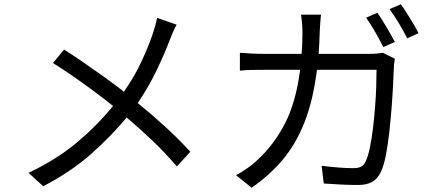

<svg xmlns="http://www.w3.org/2000/svg" viewBox="-20 -844 2040 902"><path d="M810 -728Q802 -715 792.5 -693Q783 -671 777 -655Q752 -589 714.5 -511Q677 -433 627 -360Q695 -305 758 -247Q821 -189 874 -131L811 -62Q756 -126 698 -181.5Q640 -237 575 -292Q505 -207 409.5 -122Q314 -37 183 31L114 -32Q245 -94 341 -174.5Q437 -255 511 -346Q474 -376 426.5 -411.5Q379 -447 328 -482.5Q277 -518 229 -548L281 -611Q324 -584 374 -549.5Q424 -515 473.5 -479.5Q523 -444 562 -413Q611 -483 643.5 -552.5Q676 -622 698 -686Q703 -701 709 -722.5Q715 -744 718 -760Z M1753 -784Q1772 -757 1795.5 -717Q1819 -677 1835 -647L1781 -623Q1766 -653 1743 -693Q1720 -733 1700 -761ZM1863 -824Q1876 -806 1892 -781Q1908 -756 1922.5 -731.5Q1937 -707 1946 -688L1893 -664Q1877 -696 1854 -734.5Q1831 -773 1810 -801ZM1488 -775Q1486 -759 1484.5 -735.5Q1483 -712 1482 -694Q1481 -667 1480 -641.5Q1479 -616 1477 -591H1715Q1735 -591 1750.5 -592.5Q1766 -594 1779 -596L1835 -568Q1830 -540 1830 -519Q1829 -490 1826.5 -441.5Q1824 -393 1819.5 -335.5Q1815 -278 1808.5 -220Q1802 -162 1792.5 -113.5Q1783 -65 1769 -36Q1754 -4 1728.5 10.5Q1703 25 1662 25Q1624 25 1582 23Q1540 21 1501 18L1491 -65Q1532 -60 1570.5 -57Q1609 -54 1640 -54Q1662 -54 1676 -61Q1690 -68 1698 -86Q1709 -109 1717.5 -149.5Q1726 -190 1732 -239.5Q1738 -289 1742 -340.5Q1746 -392 1747.5 -438Q1749 -484 1749 -516H1469Q1451 -372 1410.5 -269.5Q1370 -167 1308 -93.5Q1246 -20 1162 38L1089 -21Q1113 -34 1141.5 -53.5Q1170 -73 1192 -95Q1266 -163 1318 -262.5Q1370 -362 1390 -516H1222Q1193 -516 1163 -515.5Q1133 -515 1107 -512V-596Q1133 -594 1163 -592.5Q1193 -591 1221 -591H1397Q1399 -615 1400 -640.5Q1401 -666 1401 -692Q1401 -709 1399 -733.5Q1397 -758 1394 -775Z"/></svg>

Font: Source Han Sans SC
Style: Regular
Weight: 400
Designer: Ryoko NISHIZUKA 西塚涼子 (kana, bopomofo & ideographs); Paul D. Hunt (Latin, Greek & Cyrillic); Sandoll Communications 산돌커뮤니
Foundry: Adobe
Version: Version 2.002;hotconv 1.0.116;makeotfexe 2.5.65601; ttfautoh